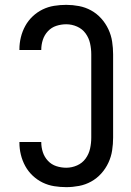

<svg xmlns="http://www.w3.org/2000/svg" viewBox="-20 -763 540 791"><path d="M253 8Q228 8 203 4Q178 0 155.5 -11Q133 -22 114.5 -39.5Q96 -57 84 -79Q72 -101 66 -125.5Q60 -150 60 -175V-178H150V-177Q150 -156 156.5 -136Q163 -116 177.5 -100.5Q192 -85 212 -78.5Q232 -72 253 -72Q276 -72 297.5 -81.5Q319 -91 332.5 -109.5Q346 -128 351 -150.5Q356 -173 356 -196V-539Q356 -562 351 -584.5Q346 -607 332.5 -625.5Q319 -644 297.5 -653.5Q276 -663 253 -663Q232 -663 212 -656.5Q192 -650 177.5 -634.5Q163 -619 156.5 -599Q150 -579 150 -558V-557H60V-560Q60 -585 66 -609.5Q72 -634 84 -656Q96 -678 114.5 -695.5Q133 -713 155.5 -724Q178 -735 203 -739Q228 -743 253 -743Q279 -743 305.5 -738Q332 -733 355.5 -720Q379 -707 397 -687Q415 -667 426.5 -642.5Q438 -618 442 -591.5Q446 -565 446 -539V-196Q446 -170 442 -143.5Q438 -117 426.5 -92.5Q415 -68 397 -48Q379 -28 355.5 -15Q332 -2 305.5 3Q279 8 253 8Z"/></svg>

Font: Iosevka Curly Medium
Style: Regular
Weight: 500
Monospace: yes
Designer: Belleve Invis
Foundry: Belleve Invis
Version: Version 22.1.2; ttfautohint (v1.8.4)